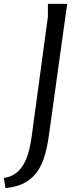

<svg xmlns="http://www.w3.org/2000/svg" viewBox="-107 -744 380 986"><path d="M139 -724H238L144 -48Q137 4 124 50.5Q111 97 87 133.5Q63 170 23 193Q-17 216 -79 222L-87 170Q-47 164 -21 142Q5 120 20.5 88Q36 56 44 20.5Q52 -15 56 -46L139 -658Z"/></svg>

Font: Rosario
Style: Italic
Weight: 400
Italic angle: -8.05°
Designer: Hector Gatti
Foundry: Omnibus Type
Version: Version 1.201